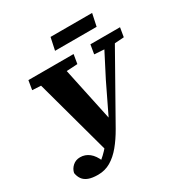

<svg xmlns="http://www.w3.org/2000/svg" viewBox="-201 -971 1139 1196"><g transform="rotate(-30 368.5 -373.0)"><path d="M35 -11Q40 -38 62 -58Q84 -78 116 -78Q152 -78 180.5 -55.5Q209 -33 228 13L175 26L209 14Q225 1 244.5 -17.5Q264 -36 284.5 -60Q305 -84 324 -113Q343 -142 357 -176H381L497 -416L620 -655H699L397 -120Q364 -62 328 -18.5Q292 25 251 49Q210 73 160 73Q118 73 92 63Q66 53 52.5 34Q39 15 35 -11ZM67 -589 78 -655H403L392 -589L271 -582H190ZM513 -589 524 -655H737L726 -589L641 -583H602ZM283 -21 110 -655H298L399 -180ZM313 -730 332 -819H631L612 -730Z"/></g></svg>

Font: Source Serif 4 ExtraBold
Style: Italic
Weight: 800
Italic angle: -12°
Designer: Frank Grießhammer
Foundry: Adobe Systems Incorporated
Version: Version 4.004;hotconv 1.0.116;makeotfexe 2.5.65601